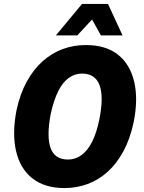

<svg xmlns="http://www.w3.org/2000/svg" viewBox="-20 -945 730 976"><path d="M308 11Q207 11 144.5 -38.5Q82 -88 61.5 -177.5Q41 -267 64 -385Q82 -468 116 -530Q150 -592 196.5 -633.5Q243 -675 298.5 -695.5Q354 -716 416 -716Q519 -716 580.5 -666.5Q642 -617 662.5 -528Q683 -439 659 -322Q641 -238 607 -175.5Q573 -113 527 -71.5Q481 -30 425 -9.5Q369 11 308 11ZM326 -134Q363 -134 394 -156.5Q425 -179 448 -224Q471 -269 485 -338Q508 -453 486 -512Q464 -571 397 -571Q360 -571 329.5 -549Q299 -527 276.5 -482.5Q254 -438 238 -367Q216 -252 237 -193Q258 -134 326 -134ZM264 -765 397 -925H529L603 -765H493L448 -846L373 -765Z"/></svg>

Font: Nunito Sans 10pt Condensed Black
Style: Italic
Weight: 900
Width: 3
Italic angle: -9°
Designer: Vernon Adams
Foundry: Vernon Adams
Version: Version 3.101;gftools[0.9.27]